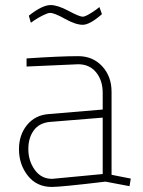

<svg xmlns="http://www.w3.org/2000/svg" viewBox="-20 -730 566 759"><path d="M85 -467V-499Q217 -508 289 -508Q347 -508 384 -468Q421 -428 421 -367V-39L497 -24L492 6L397 -12Q222 9 185 9Q125 9 90 -35.5Q55 -80 55 -140Q55 -197 87 -236Q119 -275 172 -279L386 -297V-363Q386 -412 360 -444Q334 -476 289 -476ZM386 -42V-265L177 -248Q135 -244 113.5 -214.5Q92 -185 92 -141Q92 -94 117.5 -58.5Q143 -23 186 -23ZM373 -702 383 -674Q335 -632 307 -632Q279 -632 237 -655.5Q195 -679 178 -679Q169 -679 150 -669.5Q131 -660 116 -650L102 -640L94 -668Q147 -710 180 -710Q208 -710 251 -687Q294 -664 307 -664Q315 -664 331.5 -673.5Q348 -683 360 -692Z"/></svg>

Font: TypoPRO Titillium Title
Style: Regular
Weight: 250
Designer: Campivisivi
Foundry: Accademia di Belle Arti di Urbino and students of MA course of Visual design
Version: 1.000